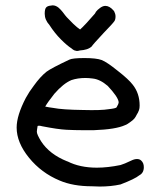

<svg xmlns="http://www.w3.org/2000/svg" viewBox="-20 -683 600 715"><path d="M42 -208Q42 -252.9 76.2 -318.4Q88.9 -341.8 105.5 -363.3Q129.9 -397.5 153.3 -416Q171.9 -429.7 238.3 -460.9Q250 -466.8 294.4 -466.8Q338.9 -466.8 358.4 -459.5Q377.9 -452.1 418.9 -418.9Q459 -387.7 474.6 -367.2Q500 -335 500 -290Q500 -279.3 497.6 -272.9Q495.1 -266.6 493.7 -263.7Q492.2 -260.7 490.2 -257.8Q484.4 -246.1 480.5 -241.7Q476.6 -237.3 473.6 -234.9Q470.7 -232.4 465.8 -229Q460.9 -225.6 456.1 -222.2Q451.2 -218.8 445.3 -216.8Q411.1 -201.2 330.1 -198.2Q310.5 -198.2 285.2 -198.2Q259.8 -198.2 228 -199.7Q196.3 -201.2 136.7 -212.9Q129.9 -214.8 126 -214.8Q122.1 -214.8 120.1 -213.9Q117.2 -197.3 117.2 -192.4Q117.2 -182.6 132.8 -157.2Q164.1 -108.4 230.5 -82H231.4Q277.3 -58.6 340.8 -58.6Q380.9 -58.6 428.7 -68.4Q442.4 -72.3 468.8 -85Q480.5 -90.8 490.2 -90.8Q500 -90.8 505.9 -85Q515.6 -76.2 515.6 -60.5Q515.6 -39.1 499 -30.3Q482.4 -16.6 428.7 3.9Q392.6 11.7 351.6 11.7Q336.9 11.7 322.3 10.7Q252 10.7 202.1 -10.7Q133.8 -39.1 87.9 -95.7Q42 -152.3 42 -208ZM297.9 -392.6Q269.5 -392.6 246.1 -384.8Q215.8 -372.1 182.6 -334Q157.2 -301.8 148.4 -286.1Q162.1 -283.2 177.7 -281.2Q211.9 -274.4 289.1 -273.4Q356.4 -271.5 384.8 -276.4Q411.1 -279.3 414.1 -283.2Q421.9 -295.9 421.9 -302.7Q420.9 -312.5 410.2 -328.1Q399.4 -343.8 380.9 -363.3Q352.5 -387.7 325.2 -390.6Q310.5 -392.6 297.9 -392.6ZM146.5 -631.8Q146.5 -649.4 151.9 -655.3Q157.2 -661.1 168.9 -662.1Q172.9 -663.1 175.8 -663.1Q187.5 -663.1 198.2 -654.3Q207 -646.5 213.4 -638.2Q219.7 -629.9 222.7 -626Q225.6 -622.1 228.5 -619.1Q238.3 -608.4 252.9 -594.2Q267.6 -580.1 278.3 -573.2Q284.2 -578.1 302.7 -597.7Q330.1 -627.9 333 -631.8Q335.9 -635.7 336.9 -638.7Q342.8 -646.5 353 -653.8Q363.3 -661.1 372.1 -661.1Q387.7 -661.1 402.3 -644.5Q404.3 -642.6 405.3 -640.6Q410.2 -630.9 410.2 -622.1Q410.2 -610.4 406.2 -604.5Q400.4 -595.7 366.2 -560.5Q325.2 -516.6 321.3 -509.8Q313.5 -502.9 302.7 -499.5Q292 -496.1 277.3 -495.1Q270.5 -493.2 267.1 -493.2Q263.7 -493.2 262.7 -494.1Q255.9 -494.1 246.1 -502.9Q230.5 -512.7 207 -536.1Q183.6 -559.6 164.1 -589.8Q146.5 -609.4 146.5 -631.8Z"/></svg>

Font: JasonHandwriting2
Style: SemiBold
Weight: 600
Version: Version 1.04.7